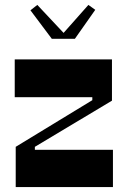

<svg xmlns="http://www.w3.org/2000/svg" viewBox="-20 -762 516 782"><path d="M44 0H440V-152H122V-164L436 -352V-520H40V-366H356V-354L44 -164ZM104 -720 191 -604H285L368 -722L340 -742L239 -628L132 -742Z"/></svg>

Font: Ribes
Style: Bold
Weight: 900
Designer: Luigi Gorlero
Foundry: Collletttivo
Version: Version 2.100;Glyphs 3.1.2 (3151)